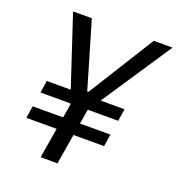

<svg xmlns="http://www.w3.org/2000/svg" viewBox="-132 -835 872 943"><g transform="rotate(20 304.5 -363.5)"><path d="M52.6 -157.7 62.5 -221.6H221.6L234 -294.4L233 -294L231.5 -298.3H75.3L85.2 -362.2H210.2L89.5 -727.3H187.5L289.1 -382.1H295.8L511.4 -727.3H609.4L366.5 -362.2H491.5L481.5 -298.3H323.9L322.1 -295.8L309.7 -221.6H468.8L458.8 -157.7H299L272.7 0H184.7L210.9 -157.7Z"/></g></svg>

Font: Inter P
Style: Italic
Weight: 400
Italic angle: -9.40001°
Designer: Rasmus Andersson
Foundry: rsms
Version: Version 3.018;git-588b23468